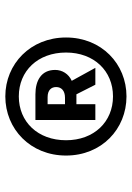

<svg xmlns="http://www.w3.org/2000/svg" viewBox="96 -970 507 740"><g transform="rotate(-90 350.0 -599.5)"><path d="M121 -599C121 -462 223 -366 349 -366C474 -366 576 -462 576 -599C576 -736 474 -833 349 -833C223 -833 121 -736 121 -599ZM518 -599C518 -491 447 -418 349 -418C251 -418 180 -491 180 -599C180 -708 251 -781 349 -781C447 -781 518 -708 518 -599ZM258 -717V-486H319V-559H357L394 -486H459L409 -577C436 -589 451 -614 451 -641C451 -695 409 -717 357 -717ZM344 -603H319V-670H346C373 -670 385 -656 385 -637C385 -617 371 -603 344 -603Z"/></g></svg>

Font: Kawkab Mono
Style: Bold
Weight: 700
Monospace: yes
Designer: Abdullah Arif
Foundry: Abdullah Arif
Version: Version 1.000;PS 000.500;hotconv 1.0.88;makeotf.lib2.5.64775